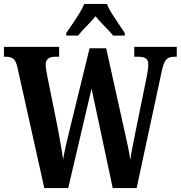

<svg xmlns="http://www.w3.org/2000/svg" viewBox="-20 -951 914 971"><path d="M68 -611Q61 -643 47.5 -653.5Q34 -664 10 -664H0V-714H279V-664H259Q211 -664 211 -624Q211 -615 213.5 -598Q216 -581 219 -567L271 -309Q278 -269 286.5 -223.5Q295 -178 299 -145Q305 -180 314 -218Q323 -256 334 -302L433 -707H517L605 -310Q616 -261 625 -219.5Q634 -178 639 -143Q644 -177 651.5 -215Q659 -253 668 -298L722 -563Q725 -577 727.5 -595.5Q730 -614 730 -624Q730 -647 717.5 -655.5Q705 -664 678 -664H659V-714H874V-664H858Q835 -664 821 -650Q807 -636 797 -586L671 0H550L443 -503L325 0H204ZM315 -784Q328 -803 346 -829Q364 -855 380.5 -882Q397 -909 406 -931H521Q529 -909 546 -882Q563 -855 581 -829Q599 -803 611 -784V-771H552Q543 -783 526.5 -800Q510 -817 492.5 -835.5Q475 -854 463 -869Q444 -845 417.5 -818.5Q391 -792 375 -771H315Z"/></svg>

Font: Noto Serif Hebrew ExtraCondensed
Style: Bold
Weight: 700
Width: 2
Designer: Monotype Design Team
Foundry: Monotype Imaging Inc.
Version: Version 2.004; ttfautohint (v1.8.4.7-5d5b)